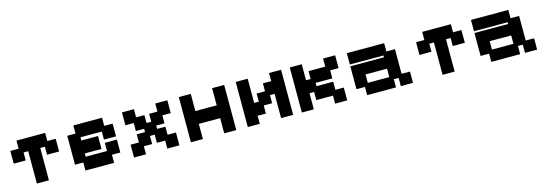

<svg xmlns="http://www.w3.org/2000/svg" viewBox="9 -1211 5599 1966"><g transform="rotate(-15 2808.5 -228.0)"><path d="M237 11V-332H188V-247H61V-382H149V-468H453V-382H542V-247H414V-332H365V11Z M752 11V-74H664V-381H752V-467H1056V-381H1145V-246H1017V-331H791V-297H968V-160H791V-125H1017V-212H1145V-75H1056V11Z M1267 11V-125H1355V-211H1443V-246H1355V-331H1267V-467H1394V-381H1482V-297H1532V-381H1620V-467H1748V-331H1659V-246H1571V-211H1659V-125H1748V11H1620V-74H1532V-160H1482V-74H1394V11Z M1870 11V-468H1997V-286H2223V-468H2351V11H2223V-150H1997V11Z M2473 11V-467H2600V-211H2649V-297H2738V-381H2826V-467H2954V11H2826V-246H2777V-160H2688V-74H2600V11Z M3046 11V-467H3173V-297H3222V-381H3399V-467H3527V-331H3438V-246H3261V-211H3438V-125H3527V11H3399V-74H3222V-160H3173V11Z M3738 12V-75H3648V-318H4005V-337H3648V-457H4044V-369H4135V-108H4224V12H4095V-75H4044V12ZM3777 -108H4005V-197H3777Z M4538 11V-332H4489V-247H4362V-382H4450V-468H4754V-382H4843V-247H4715V-332H4666V11Z M5054 12V-75H4964V-318H5321V-337H4964V-457H5360V-369H5451V-108H5540V12H5411V-75H5360V12ZM5093 -108H5321V-197H5093Z"/></g></svg>

Font: Pixelify Sans
Style: Bold
Weight: 700
Designer: Stefie Justprince
Foundry: Typecalism Foundryline
Version: Version 1.000